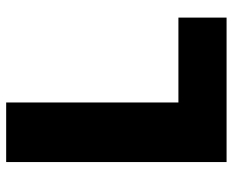

<svg xmlns="http://www.w3.org/2000/svg" viewBox="-86 -668 754 622"><g transform="rotate(-90 291.0 -357.0)"><path d="M77 0V-714H270V-156H545V0Z"/></g></svg>

Font: Noto Sans Syriac Eastern Black
Style: Regular
Weight: 900
Designer: Patrick Giasson and the Monotype Design Team
Foundry: Monotype Imaging Inc.
Version: Version 3.001; ttfautohint (v1.8.4.7-5d5b)